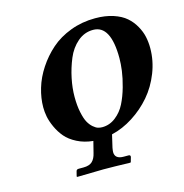

<svg xmlns="http://www.w3.org/2000/svg" viewBox="-89 -527 706 736"><g transform="rotate(-15 263.5 -159.0)"><path d="M271 -33.2Q300.3 -33.2 324.5 -52Q348.6 -70.8 362.5 -98.6Q376.5 -126.5 386 -160.6Q395.5 -194.8 399.2 -222.4Q402.8 -250 402.8 -272Q402.8 -402.8 333 -402.8Q298.3 -402.8 271.2 -379.6Q244.1 -356.4 229 -320.1Q213.9 -283.7 206.1 -245.8Q198.2 -208 198.2 -172.9Q198.2 -137.7 203.9 -111.1Q209.5 -84.5 217.3 -70.3Q225.1 -56.2 235.6 -47.1Q246.1 -38.1 254.4 -35.6Q262.7 -33.2 271 -33.2ZM71.8 -165Q71.8 -201.7 83.3 -240.2Q94.7 -278.8 118.7 -315.2Q142.6 -351.6 175.3 -380.4Q208 -409.2 253.9 -426.5Q299.8 -443.8 352.1 -443.8Q392.1 -443.8 423.3 -433.6Q454.6 -423.3 473.6 -406.7Q492.7 -390.1 505.1 -367.9Q517.6 -345.7 522.2 -324Q526.9 -302.2 526.9 -278.8Q526.9 -229 508.1 -181.2Q489.3 -133.3 457.8 -96.7Q426.3 -60.1 385 -33.7Q343.8 -7.3 299.8 2.9L288.1 53.2Q286.1 64.9 286.1 69.8Q286.1 97.2 320.8 97.2H339.8Q347.2 97.2 347.2 103V105L341.8 124L339.8 126Q272 124 232.9 124L128.9 126L127 124L131.8 105Q133.3 97.2 142.1 97.2H161.1Q184.6 97.2 196.3 86.2Q208 75.2 212.9 53.2L224.1 8.8Q189 5.4 160.9 -9Q132.8 -23.4 116.7 -42.5Q100.6 -61.5 89.8 -85.2Q79.1 -108.9 75.4 -128.2Q71.8 -147.5 71.8 -165Z"/></g></svg>

Font: Linux Libertine
Style: Bold Italic
Weight: 700
Italic angle: -11.5°
Designer: Philipp H. Poll
Foundry: Philipp H. Poll
Version: Version 4.0.5